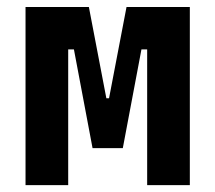

<svg xmlns="http://www.w3.org/2000/svg" viewBox="-20 -538 626 558"><path d="M54.2 0V-517.6H238.3L289.1 -252.4H296.9L347.7 -517.6H531.7V0H407.7V-394.5H391.1L336.9 -107.4H249L194.8 -394.5H178.2V0Z"/></svg>

Font: Cascadia Code PL
Style: Bold
Weight: 700
Monospace: yes
Designer: Aaron Bell
Foundry: Saja Typeworks
Version: Version 2404.023; ttfautohint (v1.8.4)